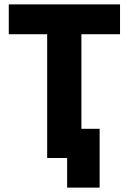

<svg xmlns="http://www.w3.org/2000/svg" viewBox="-20 -720 587 875"><path d="M286 135H434V-133H351V-564H527V-700H20V-564H195V0H286Z"/></svg>

Font: Fixel Text Bold
Style: Bold
Weight: 700
Width: 4
Designer: AlfaBravo + MacPaw
Foundry: Kyrylo Tkachov, Marchela Mozhyna, Serhii Makarenko, Maria Weinstein, Zakhar Kryvoshyya
Version: Version 1.211